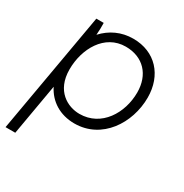

<svg xmlns="http://www.w3.org/2000/svg" viewBox="-167 -659 953 992"><g transform="rotate(30 309.0 -163.0)"><path d="M2 200H60L113 -105C147 -37 213 6 300 6C463 6 562 -146 562 -299C562 -432 478 -526 346 -526C275 -526 215 -497 170 -448C172 -473 173 -499 172 -520H128ZM298 -50C228 -50 139 -95 139 -224C139 -347 207 -471 333 -471C437 -471 502 -401 502 -295C502 -172 428 -50 298 -50Z"/></g></svg>

Font: Fixel Text 20240404 Light
Style: Italic
Weight: 300
Width: 4
Italic angle: -10°
Designer: AlfaBravo + MacPaw
Foundry: Kyrylo Tkachov, Marchela Mozhyna, Serhii Makarenko, Maria Weinstein, Zakhar Kryvoshyya
Version: Version 1.211;Glyphs 3.2 (3225)